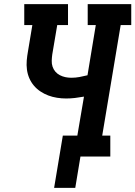

<svg xmlns="http://www.w3.org/2000/svg" viewBox="-20 -755 653 926"><path d="M241 151 283 -101H353L385 -289Q363 -285 341.5 -282.5Q320 -280 299 -280Q277 -280 255 -283.5Q233 -287 213 -294.5Q193 -302 175 -314Q157 -326 143.5 -342Q130 -358 121.5 -377.5Q113 -397 110 -419Q107 -441 109 -463.5Q111 -486 115 -508L136 -634H97V-735H308V-634H256L232 -492Q230 -477 229.5 -462Q229 -447 233.5 -433.5Q238 -420 247 -409.5Q256 -399 268.5 -392.5Q281 -386 295 -383Q309 -380 324 -380Q344 -380 363 -383.5Q382 -387 402 -392L442 -634H403V-735H613V-634H562L473 -101H512V0H368L343 151Z"/></svg>

Font: Iosevka Curly Slab ExObl
Style: Bold
Weight: 700
Width: 7
Italic angle: -9°
Monospace: yes
Designer: Belleve Invis
Foundry: Belleve Invis
Version: Version 11.0.0; ttfautohint (v1.8.3)